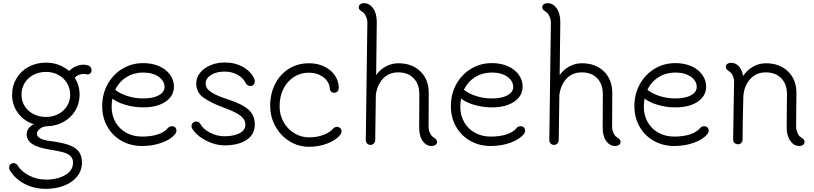

<svg xmlns="http://www.w3.org/2000/svg" viewBox="-20 -915 5186 1223"><path d="M563 -468Q563 -456 556 -448.5Q549 -441 537 -441Q531 -441 527 -443Q525 -444 510 -444Q479 -443 456 -420Q487 -372 487 -312Q487 -257 460.5 -212Q434 -167 387.5 -140Q341 -113 283 -111Q256 -111 235.5 -95.5Q215 -80 215 -63Q215 -47 234.5 -35Q254 -23 292 -18Q371 -8 416 7.5Q461 23 481.5 50Q502 77 502 121Q502 171 471.5 209Q441 247 388.5 267.5Q336 288 271 288Q198 288 137 256.5Q76 225 42 168Q38 163 38 152Q38 140 46.5 132Q55 124 68 124Q75 124 81.5 128Q88 132 91 137Q115 177 165 203Q215 229 273 229Q346 229 395.5 200Q445 171 445 122Q445 95 429.5 79.5Q414 64 382.5 55Q351 46 292 37Q219 25 184.5 1.5Q150 -22 150 -59Q150 -100 195 -124Q132 -144 94.5 -195Q57 -246 57 -312Q57 -369 85 -416Q113 -463 162.5 -489.5Q212 -516 273 -516Q316 -516 353.5 -502Q391 -488 420 -463Q439 -482 464 -492.5Q489 -503 514 -503Q523 -503 539 -499Q549 -497 556 -488.5Q563 -480 563 -468ZM427 -312Q427 -352 407 -385.5Q387 -419 351.5 -438Q316 -457 273 -457Q229 -457 193 -438Q157 -419 137 -386Q117 -353 117 -312Q117 -272 137 -239.5Q157 -207 193 -188.5Q229 -170 273 -170Q316 -170 351.5 -188.5Q387 -207 407 -239.5Q427 -272 427 -312Z M1104 -83Q1104 -72 1096 -61Q1067 -26 1009.5 -5.5Q952 15 885 15Q813 15 755 -17.5Q697 -50 664 -108Q631 -166 631 -239Q631 -316 665.5 -378.5Q700 -441 759.5 -477Q819 -513 892 -513Q949 -513 993.5 -493.5Q1038 -474 1063 -439.5Q1088 -405 1088 -363Q1088 -304 1034.5 -267.5Q981 -231 893 -231Q835 -231 781.5 -246.5Q728 -262 696 -287Q691 -259 691 -235Q691 -180 716 -136.5Q741 -93 785 -69Q829 -45 885 -45Q944 -45 987 -59.5Q1030 -74 1052 -102Q1061 -111 1076 -111Q1089 -111 1096.5 -103Q1104 -95 1104 -83ZM714 -343Q742 -320 789.5 -304Q837 -288 893 -288Q955 -288 991.5 -308Q1028 -328 1028 -361Q1028 -400 990 -426.5Q952 -453 892 -453Q833 -453 786 -424Q739 -395 714 -343Z M1204 -96Q1200 -103 1200 -111Q1200 -124 1208.5 -132.5Q1217 -141 1230 -141Q1247 -141 1255 -127Q1274 -92 1318.5 -69.5Q1363 -47 1408 -47Q1470 -47 1506.5 -66.5Q1543 -86 1543 -121Q1543 -154 1512 -178Q1481 -202 1404 -230Q1327 -258 1278.5 -291.5Q1230 -325 1230 -383Q1230 -421 1254.5 -451.5Q1279 -482 1320.5 -499.5Q1362 -517 1412 -517Q1478 -517 1529.5 -487.5Q1581 -458 1601 -410Q1603 -406 1603 -397Q1603 -383 1595 -375Q1587 -367 1574 -367Q1566 -367 1558.5 -371.5Q1551 -376 1546 -384Q1531 -417 1494 -438Q1457 -459 1410 -459Q1358 -459 1324 -437.5Q1290 -416 1290 -383Q1290 -350 1327.5 -326.5Q1365 -303 1429 -283Q1522 -253 1562.5 -217Q1603 -181 1603 -121Q1603 -59 1551 -24Q1499 11 1408 11Q1352 11 1292.5 -19.5Q1233 -50 1204 -96Z M1701 -242Q1701 -319 1733 -381Q1765 -443 1821 -477.5Q1877 -512 1947 -512Q2026 -512 2079 -470.5Q2132 -429 2138 -363V-358Q2138 -341 2130 -332.5Q2122 -324 2108 -324Q2097 -324 2089 -332Q2081 -340 2080 -357Q2076 -396 2038.5 -424Q2001 -452 1947 -452Q1895 -452 1852.5 -425Q1810 -398 1785.5 -349.5Q1761 -301 1761 -238Q1761 -183 1786 -138Q1811 -93 1854.5 -66.5Q1898 -40 1949 -40Q1999 -40 2041 -56Q2083 -72 2103 -97Q2107 -101 2113.5 -104Q2120 -107 2126 -107Q2139 -107 2147.5 -98.5Q2156 -90 2156 -77Q2156 -69 2148 -57Q2122 -23 2066.5 -1.5Q2011 20 1949 20Q1881 20 1824.5 -15Q1768 -50 1734.5 -110Q1701 -170 1701 -242Z M2764 -12Q2764 1 2754 8Q2744 15 2730 15Q2695 15 2672.5 -16.5Q2650 -48 2650 -102L2651 -314Q2651 -379 2615 -416.5Q2579 -454 2517 -454Q2457 -454 2420 -414.5Q2383 -375 2374 -311L2370 -22Q2370 -10 2361 -1Q2352 8 2340 8Q2327 8 2318.5 -1Q2310 -10 2310 -22L2320 -772Q2320 -791 2310.5 -811.5Q2301 -832 2290 -838Q2278 -846 2271.5 -852.5Q2265 -859 2265 -868Q2265 -881 2275 -888Q2285 -895 2298 -895Q2333 -895 2356.5 -862.5Q2380 -830 2380 -775Q2380 -733 2378 -603Q2376 -497 2376 -437Q2402 -473 2439 -492.5Q2476 -512 2517 -512Q2605 -512 2658 -460Q2711 -408 2711 -323L2710 -106Q2710 -87 2719 -67.5Q2728 -48 2739 -42Q2751 -34 2757.5 -27.5Q2764 -21 2764 -12Z M3325 -83Q3325 -72 3317 -61Q3288 -26 3230.5 -5.5Q3173 15 3106 15Q3034 15 2976 -17.5Q2918 -50 2885 -108Q2852 -166 2852 -239Q2852 -316 2886.5 -378.5Q2921 -441 2980.5 -477Q3040 -513 3113 -513Q3170 -513 3214.5 -493.5Q3259 -474 3284 -439.5Q3309 -405 3309 -363Q3309 -304 3255.5 -267.5Q3202 -231 3114 -231Q3056 -231 3002.5 -246.5Q2949 -262 2917 -287Q2912 -259 2912 -235Q2912 -180 2937 -136.5Q2962 -93 3006 -69Q3050 -45 3106 -45Q3165 -45 3208 -59.5Q3251 -74 3273 -102Q3282 -111 3297 -111Q3310 -111 3317.5 -103Q3325 -95 3325 -83ZM2935 -343Q2963 -320 3010.5 -304Q3058 -288 3114 -288Q3176 -288 3212.5 -308Q3249 -328 3249 -361Q3249 -400 3211 -426.5Q3173 -453 3113 -453Q3054 -453 3007 -424Q2960 -395 2935 -343Z M3933 -12Q3933 1 3923 8Q3913 15 3899 15Q3864 15 3841.5 -16.5Q3819 -48 3819 -102L3820 -314Q3820 -379 3784 -416.5Q3748 -454 3686 -454Q3626 -454 3589 -414.5Q3552 -375 3543 -311L3539 -22Q3539 -10 3530 -1Q3521 8 3509 8Q3496 8 3487.5 -1Q3479 -10 3479 -22L3489 -772Q3489 -791 3479.5 -811.5Q3470 -832 3459 -838Q3447 -846 3440.5 -852.5Q3434 -859 3434 -868Q3434 -881 3444 -888Q3454 -895 3467 -895Q3502 -895 3525.5 -862.5Q3549 -830 3549 -775Q3549 -733 3547 -603Q3545 -497 3545 -437Q3571 -473 3608 -492.5Q3645 -512 3686 -512Q3774 -512 3827 -460Q3880 -408 3880 -323L3879 -106Q3879 -87 3888 -67.5Q3897 -48 3908 -42Q3920 -34 3926.5 -27.5Q3933 -21 3933 -12Z M4494 -83Q4494 -72 4486 -61Q4457 -26 4399.5 -5.5Q4342 15 4275 15Q4203 15 4145 -17.5Q4087 -50 4054 -108Q4021 -166 4021 -239Q4021 -316 4055.5 -378.5Q4090 -441 4149.5 -477Q4209 -513 4282 -513Q4339 -513 4383.5 -493.5Q4428 -474 4453 -439.5Q4478 -405 4478 -363Q4478 -304 4424.5 -267.5Q4371 -231 4283 -231Q4225 -231 4171.5 -246.5Q4118 -262 4086 -287Q4081 -259 4081 -235Q4081 -180 4106 -136.5Q4131 -93 4175 -69Q4219 -45 4275 -45Q4334 -45 4377 -59.5Q4420 -74 4442 -102Q4451 -111 4466 -111Q4479 -111 4486.5 -103Q4494 -95 4494 -83ZM4104 -343Q4132 -320 4179.5 -304Q4227 -288 4283 -288Q4345 -288 4381.5 -308Q4418 -328 4418 -361Q4418 -400 4380 -426.5Q4342 -453 4282 -453Q4223 -453 4176 -424Q4129 -395 4104 -343Z M5105 -12Q5105 1 5095 8Q5085 15 5072 15Q5037 15 5014 -17.5Q4991 -50 4991 -105L4992 -236Q4993 -267 4993 -314Q4993 -379 4956.5 -416.5Q4920 -454 4858 -454Q4796 -454 4758 -411Q4720 -368 4715 -302V-303Q4710 -108 4710 -26Q4710 -12 4701 -4Q4692 4 4681 4Q4669 4 4659.5 -4Q4650 -12 4650 -26L4653 -228L4656 -392Q4657 -411 4648 -431.5Q4639 -452 4628 -458Q4616 -466 4609.5 -472.5Q4603 -479 4603 -488Q4603 -501 4613 -508Q4623 -515 4636 -515Q4665 -515 4686 -493Q4707 -471 4713 -431Q4740 -470 4778 -491Q4816 -512 4858 -512Q4946 -512 4999.5 -460Q5053 -408 5053 -323L5051 -108Q5051 -89 5060 -68.5Q5069 -48 5080 -42Q5092 -34 5098.5 -27.5Q5105 -21 5105 -12Z"/></svg>

Font: Tsukimi Rounded
Style: Regular
Weight: 400
Designer: Takashi Funayama
Foundry: Takashi Funayama
Version: Version 1.032; ttfautohint (v1.8.3)